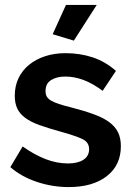

<svg xmlns="http://www.w3.org/2000/svg" viewBox="-20 -750 537 780"><path d="M280 -585 194 -611 248 -730H373ZM259 10Q193 10 130 -11Q67 -32 22 -71L72 -155Q120 -121 165.5 -103.5Q211 -86 256 -86Q296 -86 319 -101Q342 -116 342 -144Q342 -172 315 -185Q288 -198 227 -215Q176 -229 140 -242Q104 -255 82 -271.5Q60 -288 50 -309.5Q40 -331 40 -361Q40 -401 55.5 -433Q71 -465 99 -487.5Q127 -510 164.5 -522Q202 -534 246 -534Q305 -534 356.5 -517Q408 -500 451 -462L397 -381Q357 -411 319.5 -425Q282 -439 245 -439Q211 -439 188 -425Q165 -411 165 -380Q165 -366 170.5 -357Q176 -348 188 -341Q200 -334 219.5 -327.5Q239 -321 268 -314Q322 -300 360.5 -286Q399 -272 423.5 -254Q448 -236 459.5 -212.5Q471 -189 471 -156Q471 -79 414 -34.5Q357 10 259 10Z"/></svg>

Font: IngvarSans
Style: Bold
Weight: 700
Version: Version 3.000